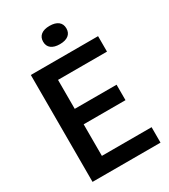

<svg xmlns="http://www.w3.org/2000/svg" viewBox="-224 -1045 1015 1151"><g transform="rotate(-30 283.5 -469.5)"><path d="M67 0V-740H532.5V-633H193.5V-432.5H483V-325.5H193.5V-107H537.5V0ZM311 -812.5Q272.5 -812.5 251.5 -828.8Q230.5 -845 230.5 -875.5Q230.5 -906 251.5 -922.5Q272.5 -939 311 -939Q349.5 -939 370.5 -922.5Q391.5 -906 391.5 -875.5Q391.5 -845 370.5 -828.8Q349.5 -812.5 311 -812.5Z"/></g></svg>

Font: Encode Sans SemiCondensed SemiCondensed SemiBold
Style: Regular
Weight: 600
Width: 4
Designer: Multiple Designers
Foundry: Impallari Type
Version: Version 3.000; ttfautohint (v1.8.3) -l 8 -r 50 -G 200 -x 14 